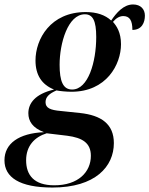

<svg xmlns="http://www.w3.org/2000/svg" viewBox="-83 -600 669 860"><path d="M152 240C344 240 427 146 427 41C427 -44 371 -84 274 -94L188 -103C143 -107 121 -116 121 -142C121 -165 136 -180 170 -195C184 -192 214 -189 237 -189C394 -189 459 -311 459 -402C459 -455 439 -484 423 -502C437 -519 453 -528 469 -528C498 -528 510 -508 510 -466C553 -466 566 -500 566 -530C566 -558 548 -580 513 -580C470 -580 438 -542 415 -508C388 -533 350 -546 301 -546C143 -546 76 -425 76 -329C76 -264 104 -221 159 -199C74 -179 44 -137 44 -93C44 -57 63 -27 114 -8C1 -3 -63 43 -63 118C-63 194 4 240 152 240ZM240 -199C199 -199 184 -237 184 -310C184 -406 221 -536 297 -536C333 -536 348 -507 348 -434C348 -322 312 -199 240 -199ZM160 230C69 230 34 184 34 118C34 53 72 14 126 -3L218 8C286 17 324 40 324 98C324 170 268 230 160 230Z"/></svg>

Font: Noto Serif Display SemiCondensed SemiBold
Style: Italic
Weight: 600
Width: 4
Italic angle: -12°
Designer: Monotype Design Team
Foundry: Monotype Imaging Inc.
Version: Version 2.009